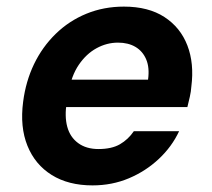

<svg xmlns="http://www.w3.org/2000/svg" viewBox="-20 -549 642 581"><path d="M260 12Q187 12 136.5 -19.5Q86 -51 63 -108Q40 -165 50 -241Q58 -303 83 -355Q108 -407 148.5 -446.5Q189 -486 241.5 -507.5Q294 -529 355 -529Q429 -529 477.5 -497.5Q526 -466 547 -411.5Q568 -357 559 -287Q558 -272 554.5 -256.5Q551 -241 547 -225H143L157 -308H428Q433 -344 422.5 -369Q412 -394 390 -407Q368 -420 337 -420Q303 -420 272 -403Q241 -386 218.5 -353Q196 -320 187 -269L182 -240Q175 -197 183.5 -165.5Q192 -134 216.5 -116Q241 -98 278 -98Q318 -98 343 -112.5Q368 -127 385 -152H522Q500 -105 460.5 -68Q421 -31 370 -9.5Q319 12 260 12Z"/></svg>

Font: DM Sans 11pt
Style: Bold Italic
Weight: 700
Italic angle: -10°
Version: Version 4.004;gftools[0.9.30]